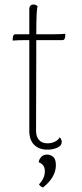

<svg xmlns="http://www.w3.org/2000/svg" viewBox="-20 -652 365 852"><path d="M270 -502 269 -488Q267 -474 258 -474H141V-428L140 -71Q140 -46 153 -31Q166 -16 191 -16Q209 -16 224 -23.5Q239 -31 245 -43Q254 -33 254 -22Q254 -6 235 3Q216 12 190 12Q153 12 131.5 -9.5Q110 -31 110 -71V-474H96Q62 -474 36 -472L37 -486Q39 -500 48 -500H110V-610Q110 -632 129 -632Q139 -632 147 -624Q141 -610 141 -500H218Q250 -500 270 -502ZM153 166Q179 139 179 109Q179 92 172 82.5Q165 73 152 68Q152 58 161.5 46Q171 34 189 34Q204 34 216 44Q228 54 228 81Q228 134 171 180Q159 176 153 166Z"/></svg>

Font: Arima Madurai Thin
Style: Regular
Weight: 250
Designer: Joana Correia and Natanael Gama
Foundry: NDISCOVER
Version: Version 1.019; ttfautohint (v1.5) -l 7 -r 28 -G 50 -x 13 -D 